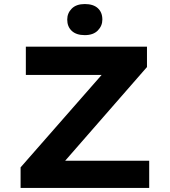

<svg xmlns="http://www.w3.org/2000/svg" viewBox="-20 -931 841 951"><path d="M82 0V-102L530 -613L589 -560H108V-700H708V-599L261 -87L202 -135H719V0ZM400 -757Q358 -757 335.5 -778Q313 -799 313 -834Q313 -866 335.5 -888.5Q358 -911 400 -911Q442 -911 464.5 -890.5Q487 -870 487 -834Q487 -803 464.5 -780Q442 -757 400 -757Z"/></svg>

Font: Lexend Giga SemiBold
Style: Regular
Weight: 600
Designer: Bonnie Shaver-Troup, Thomas Jockin
Foundry: Lexend
Version: Version 1.007